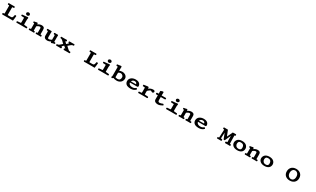

<svg xmlns="http://www.w3.org/2000/svg" viewBox="912 -4864 14895 9039"><g transform="rotate(30 8360.0 -344.5)"><path d="M514.7 0C545 0 640.6 2 640.6 2L661.4 2.4L665.6 -17.9C676.3 -69 689 -193.9 692.1 -248.6L693.1 -266.5L676.5 -273.2C662.4 -278.8 645.5 -281.6 628.1 -278.7L611.1 -275.8L607.7 -258.9C579.5 -119.2 567.1 -100 479.1 -100H341.5C321.9 -100 316.3 -104.7 316.3 -119.1V-478.7C316.3 -541 313.7 -532.6 388.6 -535.2L399.8 -535.5L407.7 -541.8C423.3 -554.3 421.5 -567.8 421.2 -576.9C420.9 -585 421.7 -596.5 407.7 -607.7L399 -615.3L386.7 -615C340.8 -614 294.7 -613 236 -613C176.8 -613 135.8 -614 94.8 -615L84.1 -615.3L76.5 -607.7C63.7 -595.9 64.8 -583.6 64.7 -575C64.6 -566.1 63.3 -553.1 76.5 -540.9L83.4 -534.5L93.1 -534.1C158.4 -531.5 156.2 -540.1 156.2 -476.9V-136.1C156.2 -72.9 158.4 -81.5 93.1 -78.9L83.4 -78.5L76.5 -72.1C57.8 -54.9 57.8 -22.5 76.5 -5.3L84 2.2L94.7 2C143.7 1 230.5 0 230.5 0Z M1119.6 -540C1173.5 -540 1217 -581.1 1217 -620C1217 -659 1180.5 -705 1124.3 -705C1077.1 -705 1026.9 -669.7 1026.9 -625C1026.9 -582.6 1067.9 -540 1119.6 -540ZM1209.9 -360.6C1209.9 -419.5 1226.3 -426.6 1226.3 -458.5C1226.3 -479.6 1203.8 -493 1180.6 -493C1159.7 -493 1129.4 -486.3 1098.2 -481.5C1047.2 -473.7 948.4 -465.7 905.6 -462.9L889.1 -461.9L883.6 -447.9C877.6 -432.5 878.7 -415.1 886.8 -400.5L893.6 -388.4L908.6 -388.1C986.8 -386.7 1031.7 -384.4 1044.3 -381.3C1046.8 -378 1049.2 -372 1049.2 -351.1V-143.8C1049.2 -108.2 1043.9 -96.3 1041.3 -93.7C1014.9 -88.3 906.7 -78.6 865.1 -77.1L855.4 -76.8L848.5 -70.5C829.8 -53.7 829.8 -22.1 848.5 -5.3L856.1 2.2L866.8 2C908.1 1 1078.9 0 1131.3 0C1180.2 0 1338.2 1 1380.6 2L1391.3 2.2L1398.8 -5.3C1417.5 -22.2 1417.5 -54 1398.8 -70.9L1391.9 -77.2L1382.1 -77.6C1335.8 -79.1 1238.3 -89 1217 -94.3C1216.2 -94.9 1209.9 -103.7 1209.9 -144.7Z M1734.5 -470.4C1731 -477.2 1716.6 -493 1695.3 -493H1690L1685 -491.3C1656.6 -481.4 1619 -472.7 1550.8 -463.8L1535.3 -461.8L1530.4 -448.4C1524.5 -432.6 1528.7 -418.9 1532.4 -408.9L1537.5 -394.9L1553.8 -393.6C1602.9 -389.5 1596.1 -398.4 1596.1 -354.7V-136.6C1596.1 -69.4 1603.5 -82.1 1538.9 -77L1529.8 -76.3L1523.4 -70.5C1510.2 -58.6 1511.5 -45.9 1511.6 -37.2C1511.7 -28.8 1510.7 -16.8 1523.4 -5.3L1531 2.3L1541.7 2C1582.7 1 1621.5 0 1668.3 0C1711.7 0 1737.2 1 1784.9 2L1797 2.2L1805.6 -5.3C1821 -17.4 1819.2 -30.5 1818.9 -39.4C1818.6 -47.3 1819.4 -58.5 1805.6 -69.3L1798.4 -74.9L1788.4 -75.7C1742 -79.3 1746.1 -65 1746.1 -134.2V-303.1C1746.1 -314.3 1750 -318.2 1757.5 -325C1775.5 -338.6 1797.5 -353.2 1821 -364.6C1850.2 -378.8 1881.4 -388 1912 -388C1920.6 -388 1935.1 -382.3 1947.9 -366.5C1956.2 -356.2 1960.5 -335.7 1960.5 -310.2V-134.3C1960.5 -65.8 1964.8 -79.5 1916.1 -75.8L1904.5 -75L1897.1 -68C1884.7 -56.3 1886.3 -45.8 1886.3 -37.5C1886.3 -29.2 1884.7 -18.7 1897.1 -7L1905.8 2.3L1919.4 2C1967.1 1 1992.6 0 2037.2 0C2081.7 0 2118.4 1 2161.5 2L2173.6 2.3L2181.3 -7C2192.7 -19.4 2191 -30.8 2190.8 -39.7C2190.7 -47.8 2191.9 -58 2181.3 -69.5L2174.4 -77L2163.6 -77.6C2104.6 -81 2110.1 -69.4 2110.1 -137.5V-315.1C2110.1 -364.8 2108.2 -416.8 2073.7 -451.7C2047.1 -475.7 2006 -490 1959.4 -490C1877.7 -490 1808.7 -465 1744.9 -414.5C1743.5 -440.4 1741.1 -457.6 1734.5 -470.4Z M2640.8 -12.1C2665.6 -20.9 2688.1 -31.8 2712.5 -47.3C2716.1 -22.2 2722 -7.7 2723.3 -4.6L2727.4 4.7L2737.3 8.4C2750.2 13.2 2764.4 10.9 2771.1 9.3L2776.6 7.9L2780.9 4.3C2795.4 -6.4 2841.1 -20.8 2899.9 -26.9L2908.6 -27.8L2914.7 -33.4C2931.9 -49 2931.9 -74.5 2914.7 -90L2908.2 -95.9L2899 -96.6C2843.6 -100.5 2846.1 -104.3 2846.1 -140.1V-356.9C2846.1 -382.5 2849.9 -449.8 2850.1 -453L2850.1 -453.3V-453.9C2850.1 -472.9 2831.2 -482 2817.1 -482H2814.6L2812.4 -481.6C2810.1 -481.2 2786.9 -480 2774.1 -480C2742.6 -480 2704.7 -481 2667.7 -482L2657 -482.3L2648.2 -474.7C2637.1 -466.2 2636.4 -458 2635.3 -451.9C2633.5 -441.3 2630 -424.6 2648.2 -410.6L2656 -404.6L2665.6 -404.1C2685.7 -403.1 2699.8 -399.2 2701.2 -398.2C2703.3 -396.4 2709.1 -386.7 2709.1 -354.5V-154.3C2709.1 -138.1 2710.8 -142.5 2703.3 -137.6C2671 -116.6 2634.8 -102.4 2605 -94.6C2584.4 -89.2 2567.5 -87 2561.2 -87C2537.8 -87 2497.6 -89.5 2497.6 -156.2V-359.5C2497.6 -385 2502.2 -453.3 2502.2 -453.3L2502.2 -453.9V-454.5C2502.2 -473.1 2480.5 -482 2464.1 -482H2461.2L2458.5 -481.5C2456.7 -481.3 2436.5 -480 2421.3 -480C2384.9 -480 2328.3 -481 2285.7 -482L2275 -482.3L2267.4 -474.7C2257.2 -465.5 2256.8 -456.5 2256 -449.9C2254.8 -439.4 2252 -423 2267.4 -409.1L2273.9 -403.2L2283 -402.5C2303.9 -401.2 2325.9 -397.6 2330.5 -395.5C2333.2 -393.3 2339.3 -383.2 2339.3 -352.6V-135.9C2339.3 -65.2 2391.6 10 2524.2 10C2554.5 10 2595.4 3.2 2640.8 -12.1Z M3305.6 -395.2 3314.9 -396.3 3323.9 -402.3C3347.4 -418.1 3342.9 -437 3340.5 -449C3339.2 -455.8 3338.2 -465.1 3323.9 -474.7L3312.4 -482.4L3301.6 -482C3266.2 -481 3195.3 -480 3156.6 -480C3118 -480 3066.9 -481 3031.3 -482L3020.4 -482.4L3012.8 -474.7C3001 -464.1 3001.4 -453.3 3001 -445.6C3000.5 -436.1 2998.6 -422 3012.8 -409.3L3019.3 -403.4L3028.4 -402.7C3066.3 -400.4 3092 -393.1 3124.7 -360.3L3260.2 -228.6L3130.8 -116.4C3085.9 -77.4 3067.6 -79 3024.1 -77.3L3014.5 -76.8L3007.8 -70.7C2993.6 -57.9 2996.4 -44.1 2997 -35.8C2997.8 -27.1 2997.9 -16 3009.8 -5.3L3017.5 2.4L3028.5 2C3056.9 1 3086 0 3133.3 0C3183.1 0 3226.5 1 3256 2L3269.4 2.4L3278.9 -5.3C3291.1 -15.3 3291.6 -25 3292.4 -31.8C3293.9 -44.2 3296.4 -62.4 3277.7 -77.7L3270.4 -83.6L3260.2 -84.8C3254.7 -85.4 3250.9 -85.8 3245.3 -86.6L3341.5 -184.8L3451.9 -93.3C3455 -90.7 3457.4 -88.6 3459.9 -86.2C3454.3 -85.8 3446.9 -85.3 3439.1 -84.9L3425.5 -84.2L3415.8 -77.7C3397 -65.1 3399.3 -52.1 3399.5 -43.9C3399.7 -32.9 3399.1 -18.5 3418.7 -5.3L3430.1 2.3L3446.1 2C3490.1 1 3550.7 0 3599.5 0C3650.9 0 3689.6 1 3723.6 2L3734.4 2.4L3742.1 -5.3C3755.2 -17.2 3753.3 -29.6 3753 -37.3C3752.6 -46.8 3752.9 -59.2 3740.1 -70.7L3733.3 -76.9L3723.7 -77.3C3686.6 -78.7 3662.6 -79.1 3615.6 -122L3473.6 -251.9L3606 -364.6C3644.8 -397.5 3670.3 -400.2 3716.4 -402.7L3725.6 -403.4L3732.1 -409.3C3745.8 -421.6 3744.2 -435 3743.9 -444.2C3743.7 -452.2 3744.4 -463.6 3732.1 -474.7L3724.4 -482.4L3713.5 -482C3679.6 -481 3635.5 -480 3602.1 -480C3575 -480 3517.6 -481 3475.2 -482L3464.4 -482.3L3453 -474.7C3434 -461.9 3435.5 -448.6 3435.4 -439.3C3435.3 -429.6 3433.3 -415.5 3453 -402.3L3462.3 -396.1L3471.7 -395.2C3478.4 -394.5 3483.3 -394 3490.9 -393.2L3382.5 -294.9L3281.9 -392.3C3287 -393 3297 -394.2 3305.6 -395.2Z M4954.7 0C4985 0 5080.6 2 5080.6 2L5101.4 2.4L5105.6 -17.9C5116.3 -69 5129 -193.9 5132.1 -248.6L5133.1 -266.5L5116.5 -273.2C5102.4 -278.8 5085.5 -281.6 5068.1 -278.7L5051.1 -275.8L5047.7 -258.9C5019.5 -119.2 5007.1 -100 4919.1 -100H4781.5C4761.9 -100 4756.3 -104.7 4756.3 -119.1V-478.7C4756.3 -541 4753.7 -532.6 4828.6 -535.2L4839.8 -535.5L4847.7 -541.8C4863.3 -554.3 4861.5 -567.8 4861.2 -576.9C4860.9 -585 4861.7 -596.5 4847.7 -607.7L4839 -615.3L4826.7 -615C4780.8 -614 4734.7 -613 4676 -613C4616.8 -613 4575.8 -614 4534.8 -615L4524.1 -615.3L4516.5 -607.7C4503.7 -595.9 4504.8 -583.6 4504.7 -575C4504.6 -566.1 4503.3 -553.1 4516.5 -540.9L4523.4 -534.5L4533.1 -534.1C4598.4 -531.5 4596.2 -540.1 4596.2 -476.9V-136.1C4596.2 -72.9 4598.4 -81.5 4533.1 -78.9L4523.4 -78.5L4516.5 -72.1C4497.8 -54.9 4497.8 -22.5 4516.5 -5.3L4524 2.2L4534.7 2C4583.7 1 4670.5 0 4670.5 0Z M5559.6 -540C5613.5 -540 5657 -581.1 5657 -620C5657 -659 5620.5 -705 5564.3 -705C5517.1 -705 5466.9 -669.7 5466.9 -625C5466.9 -582.6 5507.9 -540 5559.6 -540ZM5649.9 -360.6C5649.9 -419.5 5666.3 -426.6 5666.3 -458.5C5666.3 -479.6 5643.8 -493 5620.6 -493C5599.7 -493 5569.4 -486.3 5538.2 -481.5C5487.2 -473.7 5388.4 -465.7 5345.6 -462.9L5329.1 -461.9L5323.6 -447.9C5317.6 -432.5 5318.7 -415.1 5326.8 -400.5L5333.6 -388.4L5348.6 -388.1C5426.8 -386.7 5471.7 -384.4 5484.3 -381.3C5486.8 -378 5489.2 -372 5489.2 -351.1V-143.8C5489.2 -108.2 5483.9 -96.3 5481.3 -93.7C5454.9 -88.3 5346.7 -78.6 5305.1 -77.1L5295.4 -76.8L5288.5 -70.5C5269.8 -53.7 5269.8 -22.1 5288.5 -5.3L5296.1 2.2L5306.8 2C5348.1 1 5518.9 0 5571.3 0C5620.2 0 5778.2 1 5820.6 2L5831.3 2.2L5838.8 -5.3C5857.5 -22.2 5857.5 -54 5838.8 -70.9L5831.9 -77.2L5822.1 -77.6C5775.8 -79.1 5678.3 -89 5657 -94.3C5656.2 -94.9 5649.9 -103.7 5649.9 -144.7Z M6304 -394C6368.3 -394 6450.1 -333.3 6450.1 -249.1C6450.1 -142.9 6404.7 -80 6295 -80C6263.2 -80 6199 -90.8 6174.9 -103.2V-342.2C6174.9 -348.9 6182.1 -354.8 6201.4 -365.1C6235.9 -383.6 6257 -394 6304 -394ZM6174.9 -558C6174.9 -621.4 6179.3 -660.6 6179.3 -660.6L6179.5 -661.8V-663C6179.5 -686.3 6153.6 -698 6136.4 -698H6131L6125.9 -696.2C6106.6 -689.4 5994 -673.7 5956.7 -670.9L5938.7 -669.6L5934.3 -652.1C5930.6 -637 5930.4 -614.8 5946.9 -598.3L5953.8 -591.4L5963.5 -591C6031.1 -588.2 6023.6 -601.8 6023.6 -534V-116C6023.6 -66.9 6016.7 -51 6005.6 -37.6L5995.3 -25.1L6004.4 -11.8C6010 -2.8 6022.1 14.8 6045.6 16L6053.9 16.4L6061.5 12C6072.9 5.5 6088.4 -4.1 6105.1 -20C6108.9 -23.6 6111.5 -25.9 6113.9 -27.7C6115.7 -27 6120.9 -24.6 6126.8 -21.5C6171.3 1.8 6251.8 10 6304 10C6461.8 10 6599.6 -95.6 6599.6 -268.2C6599.6 -406.8 6465.1 -490 6331.2 -490C6267.2 -490 6217.9 -475.7 6174.9 -451.8Z M7057.9 -400C7105.7 -400 7177.6 -378.1 7177.6 -301C7177.6 -300.9 7177.6 -300.7 7177.4 -299.9L6902.4 -296.5C6933 -377.6 6999.9 -400 7057.9 -400ZM7277 -159.7 7269.1 -152.4C7225.4 -112.5 7174.8 -90 7095.1 -90C7027.2 -90 6968 -105.9 6926.2 -148.6C6903.4 -174 6892.5 -190.9 6889 -230H7284C7318.8 -230 7333 -260.7 7333 -279.3C7333 -374.5 7266.9 -490 7060.2 -490C6886.8 -490 6738 -394.9 6738 -227.3C6738 -166.1 6759.8 -105.9 6806.9 -61.6C6855.8 -14.4 6952.7 10 7060.2 10C7177.3 10 7272.7 -31.6 7327.9 -95.7L7336.6 -105.7L7333.1 -118.6C7329.4 -132.1 7317.5 -157 7287.7 -158.9Z M7764 -470.2C7760.5 -477.5 7744.6 -493 7724.3 -493H7721.9L7719.6 -492.6C7669.7 -485.2 7581 -472.7 7512.2 -463.8L7496.7 -461.8L7491.8 -446.9C7487.9 -435.3 7489.5 -427.6 7490.4 -419.8C7491.1 -413.8 7491.9 -408.7 7493.8 -403.1L7499.5 -386H7517.5C7534.6 -386 7598.6 -380 7616 -376.2C7616 -376.2 7619.5 -369.2 7619.5 -348V-134.1C7619.5 -98 7614 -87.3 7611.9 -85.4C7593.2 -81.9 7522.3 -77.2 7487.3 -75.7L7477.6 -75.3L7470.8 -69.3C7455.8 -56 7458.3 -40.8 7459.3 -30.9C7460 -24.1 7460.1 -14.8 7470.8 -5.3L7478.4 2.2L7489.1 2C7530.5 1 7666.6 0 7711.8 0C7758.2 0 7897.5 1 7945.9 2L7958.1 2.2L7966.7 -5.3C7980.1 -16 7979.6 -26.8 7980.1 -34.5C7980.7 -44 7982.8 -58.1 7966.7 -70.9L7958.7 -77.3L7947.4 -77.5C7913.1 -78.3 7807.8 -84.1 7784.3 -88.3C7782 -89.6 7775.6 -94.8 7775.6 -137.4V-262.5C7775.6 -280.5 7783.2 -294.3 7795.7 -305.4C7827.4 -333.5 7856.8 -356.3 7882.1 -371.2C7906.8 -385.7 7925.8 -391.5 7938.5 -391.6C7941.1 -391.6 7963.4 -383.7 7967.4 -380.7C7980.4 -369.4 8001.3 -348.6 8034.5 -348.6C8079 -348.6 8106.5 -387.5 8106.5 -421.1C8106.5 -447.8 8085.4 -490 8024.5 -490C7933.5 -490 7869.6 -467.8 7815.6 -430.8C7801.7 -421.3 7788.6 -410.9 7775.5 -399.8C7774.8 -437.1 7772 -455.5 7764 -470.2Z M8211 -409.5V-392.9C8211 -382.3 8225.5 -364.3 8241 -364.3H8328V-150.4C8328 -33.3 8424.2 10 8537.2 10C8615.9 10 8694.7 -23.9 8776.1 -69.1L8792 -78L8788.5 -95.8C8787 -103.6 8782.9 -140.4 8748.5 -143.9L8742.1 -144.5L8736.3 -142C8682 -119.1 8620.1 -99 8578.3 -99C8532.1 -99 8488 -104 8488 -199.6V-363.4H8694C8701.6 -363.4 8743 -363.6 8743 -397.2V-419.4C8743 -439.3 8720.9 -447 8710 -447H8488V-504C8488 -567.9 8492.4 -605.4 8492.7 -607.3L8492.7 -607.8V-609C8492.7 -626.2 8474.6 -642.8 8454.4 -642.8C8428.8 -642.8 8408.2 -629.3 8391.2 -623.2C8391.2 -623.2 8325 -623 8325 -581C8325 -568.2 8327.5 -538.9 8327.9 -451.1L8254 -451C8220 -451 8211 -421.9 8211 -409.5Z M9259.6 -540C9313.5 -540 9357 -581.1 9357 -620C9357 -659 9320.5 -705 9264.3 -705C9217.1 -705 9166.9 -669.7 9166.9 -625C9166.9 -582.6 9207.9 -540 9259.6 -540ZM9349.9 -360.6C9349.9 -419.5 9366.3 -426.6 9366.3 -458.5C9366.3 -479.6 9343.8 -493 9320.6 -493C9299.7 -493 9269.4 -486.3 9238.2 -481.5C9187.2 -473.7 9088.4 -465.7 9045.6 -462.9L9029.1 -461.9L9023.6 -447.9C9017.6 -432.5 9018.7 -415.1 9026.8 -400.5L9033.6 -388.4L9048.6 -388.1C9126.8 -386.7 9171.7 -384.4 9184.3 -381.3C9186.8 -378 9189.2 -372 9189.2 -351.1V-143.8C9189.2 -108.2 9183.9 -96.3 9181.3 -93.7C9154.9 -88.3 9046.7 -78.6 9005.1 -77.1L8995.4 -76.8L8988.5 -70.5C8969.8 -53.7 8969.8 -22.1 8988.5 -5.3L8996.1 2.2L9006.8 2C9048.1 1 9218.9 0 9271.3 0C9320.2 0 9478.2 1 9520.6 2L9531.3 2.2L9538.8 -5.3C9557.5 -22.2 9557.5 -54 9538.8 -70.9L9531.9 -77.2L9522.1 -77.6C9475.8 -79.1 9378.3 -89 9357 -94.3C9356.2 -94.9 9349.9 -103.7 9349.9 -144.7Z M9874.5 -470.4C9871 -477.2 9856.6 -493 9835.3 -493H9830L9825 -491.3C9796.6 -481.4 9759 -472.7 9690.8 -463.8L9675.3 -461.8L9670.4 -448.4C9664.5 -432.6 9668.7 -418.9 9672.4 -408.9L9677.5 -394.9L9693.8 -393.6C9742.9 -389.5 9736.1 -398.4 9736.1 -354.7V-136.6C9736.1 -69.4 9743.5 -82.1 9678.9 -77L9669.8 -76.3L9663.4 -70.5C9650.2 -58.6 9651.5 -45.9 9651.6 -37.2C9651.7 -28.8 9650.7 -16.8 9663.4 -5.3L9671 2.3L9681.7 2C9722.7 1 9761.5 0 9808.3 0C9851.7 0 9877.2 1 9924.9 2L9937 2.2L9945.6 -5.3C9961 -17.4 9959.2 -30.5 9958.9 -39.4C9958.6 -47.3 9959.4 -58.5 9945.6 -69.3L9938.4 -74.9L9928.4 -75.7C9882 -79.3 9886.1 -65 9886.1 -134.2V-303.1C9886.1 -314.3 9890 -318.2 9897.5 -325C9915.5 -338.6 9937.5 -353.2 9961 -364.6C9990.2 -378.8 10021.4 -388 10052 -388C10060.6 -388 10075.1 -382.3 10087.9 -366.5C10096.2 -356.2 10100.5 -335.7 10100.5 -310.2V-134.3C10100.5 -65.8 10104.8 -79.5 10056.1 -75.8L10044.5 -75L10037.1 -68C10024.7 -56.3 10026.3 -45.8 10026.3 -37.5C10026.3 -29.2 10024.7 -18.7 10037.1 -7L10045.8 2.3L10059.4 2C10107.1 1 10132.6 0 10177.2 0C10221.7 0 10258.4 1 10301.5 2L10313.6 2.3L10321.3 -7C10332.7 -19.4 10331 -30.8 10330.8 -39.7C10330.7 -47.8 10331.9 -58 10321.3 -69.5L10314.4 -77L10303.6 -77.6C10244.6 -81 10250.1 -69.4 10250.1 -137.5V-315.1C10250.1 -364.8 10248.2 -416.8 10213.7 -451.7C10187.1 -475.7 10146 -490 10099.4 -490C10017.7 -490 9948.7 -465 9884.9 -414.5C9883.5 -440.4 9881.1 -457.6 9874.5 -470.4Z M10757.9 -400C10805.7 -400 10877.6 -378.1 10877.6 -301C10877.6 -300.9 10877.6 -300.7 10877.4 -299.9L10602.4 -296.5C10633 -377.6 10699.9 -400 10757.9 -400ZM10977 -159.7 10969.1 -152.4C10925.4 -112.5 10874.8 -90 10795.1 -90C10727.2 -90 10668 -105.9 10626.2 -148.6C10603.4 -174 10592.5 -190.9 10589 -230H10984C11018.8 -230 11033 -260.7 11033 -279.3C11033 -374.5 10966.9 -490 10760.2 -490C10586.8 -490 10438 -394.9 10438 -227.3C10438 -166.1 10459.8 -105.9 10506.9 -61.6C10555.8 -14.4 10652.7 10 10760.2 10C10877.3 10 10972.7 -31.6 11027.9 -95.7L11036.6 -105.7L11033.1 -118.6C11029.4 -132.1 11017.5 -157 10987.7 -158.9Z M12209.4 -84.9 12199.1 -84.3 12191.7 -77.7C12177.5 -64.9 12178.7 -51.6 12178.6 -42.3C12178.5 -32.6 12177 -18.5 12191.7 -5.3L12200.1 2.3L12212.1 2C12257.7 1 12303.2 0 12336 0C12367.7 0 12413.6 1 12446.4 2L12457.2 2.3L12464.8 -5.3C12479 -18.4 12477.1 -32.8 12476.6 -42.4C12476.2 -50.3 12476.6 -61.3 12464.8 -72.1L12458 -78.4L12448.4 -78.9C12421.2 -80.1 12411.2 -83.1 12410.7 -83.4C12410.5 -83.7 12406 -96.9 12405.2 -135.7L12397.2 -497.6C12396.8 -515.6 12397.1 -526.9 12398.1 -531.2C12400.8 -532 12410.8 -533.4 12425.6 -534.1L12435.1 -534.7L12441.8 -540.9C12456 -553.9 12454.1 -568.3 12453.6 -578C12453.2 -585.8 12453.6 -596.8 12441.8 -607.7L12434.4 -615.2L12260.7 -612.8L12117.6 -308L11995 -612.8L11786.9 -615.1L11779.5 -607.7C11767.2 -596.4 11768 -584.7 11767.7 -576.5C11767.4 -567.2 11765.8 -553.5 11779.5 -540.9L11786.2 -534.7L11795.7 -534.1C11821.5 -532.8 11836 -530.5 11839.5 -529.1C11840.4 -526.3 11841.2 -513.5 11840.2 -491.7L11824.2 -136.1C11821.4 -67.1 11833.4 -81.3 11773.1 -78.9L11763.4 -78.5L11756.5 -72.1C11744.2 -60.8 11745 -49.2 11744.7 -41C11744.4 -31.6 11742.8 -17.9 11756.5 -5.3L11764.2 2.3L11775 2C11804.9 1 11836.8 0 11860.2 0C11885.7 0 11935.9 1 11968.9 2L11981 2.3L11989.5 -5.3C12005.3 -19.4 12003.2 -35 12002.6 -45.5C12002.1 -54 12002.6 -65.9 11989.5 -77.7L11981.9 -84.6L11971 -85C11938.1 -86.2 11922.9 -89.2 11920.8 -90.4C11919.8 -92 11917.1 -109.3 11918.7 -147L11931.2 -417.5L12044.1 -125L12044.5 -124.2C12049.2 -114.2 12062.9 -99 12083.4 -99C12101 -99 12117.5 -112.5 12122.7 -124.9L12261.1 -430.6L12265.9 -140.6C12266.9 -75.2 12280.6 -89.5 12209.4 -84.9Z M12848.8 10C12946 10 13022.5 -14.6 13071.5 -52C13134 -101.7 13160 -173.1 13160 -240C13160 -354.5 13079.7 -490 12851.2 -490C12750.6 -490 12666.6 -460.4 12615.7 -411.8C12567.1 -363.7 12540 -300 12540 -230.9C12540 -116.2 12634.6 10 12848.8 10ZM13010.1 -208C13010.1 -97 12931.5 -81 12869.6 -81C12737.2 -81 12689.9 -180.1 12689.9 -253C12689.9 -336.8 12718.9 -399 12828.1 -399C12939.4 -399 13010.1 -343.8 13010.1 -208Z M13474.5 -470.4C13471 -477.2 13456.6 -493 13435.3 -493H13430L13425 -491.3C13396.6 -481.4 13359 -472.7 13290.8 -463.8L13275.3 -461.8L13270.4 -448.4C13264.5 -432.6 13268.7 -418.9 13272.4 -408.9L13277.5 -394.9L13293.8 -393.6C13342.9 -389.5 13336.1 -398.4 13336.1 -354.7V-136.6C13336.1 -69.4 13343.5 -82.1 13278.9 -77L13269.8 -76.3L13263.4 -70.5C13250.2 -58.6 13251.5 -45.9 13251.6 -37.2C13251.7 -28.8 13250.7 -16.8 13263.4 -5.3L13271 2.3L13281.7 2C13322.7 1 13361.5 0 13408.3 0C13451.7 0 13477.2 1 13524.9 2L13537 2.2L13545.6 -5.3C13561 -17.4 13559.2 -30.5 13558.9 -39.4C13558.6 -47.3 13559.4 -58.5 13545.6 -69.3L13538.4 -74.9L13528.4 -75.7C13482 -79.3 13486.1 -65 13486.1 -134.2V-303.1C13486.1 -314.3 13490 -318.2 13497.5 -325C13515.5 -338.6 13537.5 -353.2 13561 -364.6C13590.2 -378.8 13621.4 -388 13652 -388C13660.6 -388 13675.1 -382.3 13687.9 -366.5C13696.2 -356.2 13700.5 -335.7 13700.5 -310.2V-134.3C13700.5 -65.8 13704.8 -79.5 13656.1 -75.8L13644.5 -75L13637.1 -68C13624.7 -56.3 13626.3 -45.8 13626.3 -37.5C13626.3 -29.2 13624.7 -18.7 13637.1 -7L13645.8 2.3L13659.4 2C13707.1 1 13732.6 0 13777.2 0C13821.7 0 13858.4 1 13901.5 2L13913.6 2.3L13921.3 -7C13932.7 -19.4 13931 -30.8 13930.8 -39.7C13930.7 -47.8 13931.9 -58 13921.3 -69.5L13914.4 -77L13903.6 -77.6C13844.6 -81 13850.1 -69.4 13850.1 -137.5V-315.1C13850.1 -364.8 13848.2 -416.8 13813.7 -451.7C13787.1 -475.7 13746 -490 13699.4 -490C13617.7 -490 13548.7 -465 13484.9 -414.5C13483.5 -440.4 13481.1 -457.6 13474.5 -470.4Z M14328.8 10C14426 10 14502.5 -14.6 14551.5 -52C14614 -101.7 14640 -173.1 14640 -240C14640 -354.5 14559.7 -490 14331.2 -490C14230.6 -490 14146.6 -460.4 14095.7 -411.8C14047.1 -363.7 14020 -300 14020 -230.9C14020 -116.2 14114.6 10 14328.8 10ZM14490.1 -208C14490.1 -97 14411.5 -81 14349.6 -81C14217.2 -81 14169.9 -180.1 14169.9 -253C14169.9 -336.8 14198.9 -399 14308.1 -399C14419.4 -399 14490.1 -343.8 14490.1 -208Z M15895.5 -295.3C15895.5 -152 15817.6 -80 15728.1 -80C15628.2 -80 15524.5 -160.3 15524.5 -310.7C15524.5 -475.3 15626.6 -535 15695.3 -535C15803.5 -535 15895.5 -457.2 15895.5 -295.3ZM15707.7 -625C15597.4 -625 15498.9 -584.4 15443.5 -512.3C15401.5 -456.7 15374 -397.1 15374 -295C15374 -103.2 15517.5 10 15707.7 10C15831 10 15930.3 -36.7 15984.8 -111.5C16023.1 -164.8 16046 -223.6 16046 -312.6C16046 -503.7 15907.8 -625 15707.7 -625Z"/></g></svg>

Font: Linux Libertine Mono O 
Style: Mono Bold
Weight: 400
Designer: Philipp H. Poll
Foundry: Philipp H. Poll
Version: Version 5.1.7